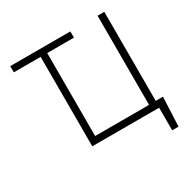

<svg xmlns="http://www.w3.org/2000/svg" viewBox="-190 -885 1215 1229"><g transform="rotate(-30 417.5 -270.0)"><path d="M488.3 -661.1H291V-47.9H680.7V-48.8H689.5V-707H739.3V-48.8H793L783.2 167H736.3V0H242.2V-661.1H43.9V-707H488.3Z"/></g></svg>

Font: Pretendard Std ExtraLight
Style: Regular
Weight: 200
Designer: Base glyphs from Inter by Rasmus Andersson; Hangeul glyphs from Noto Sans CJK(Source Han Sans) by Jang Soo-young and Kan
Foundry: Kil Hyung-jin
Version: Version 1.309